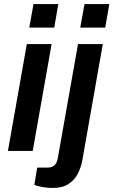

<svg xmlns="http://www.w3.org/2000/svg" viewBox="-20 -743 558 945"><path d="M124 -607 145 -723H267L247 -607ZM19 0 112 -526H234L141 0ZM375 -607 396 -723H518L498 -607ZM239 182Q224 182 206.5 180Q189 178 174 174.5Q159 171 149 167L163 82H212Q235 82 247.5 71Q260 60 264 38L364 -526H486L385 47Q379 80 363.5 111Q348 142 318 162Q288 182 239 182Z"/></svg>

Font: Archivo Variable SemiBold
Style: Italic
Weight: 600
Italic angle: -10°
Designer: Hector Gatti
Foundry: Omnibus-Type
Version: Version 2.001